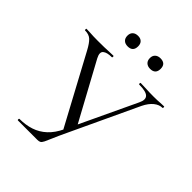

<svg xmlns="http://www.w3.org/2000/svg" viewBox="-220 -929 1059 1059"><g transform="rotate(45 309.0 -399.5)"><path d="M502.8 -543.8Q520.2 -579.2 503.6 -596.1Q487 -613 433 -613Q430.2 -613 430.2 -619Q430.2 -625 433 -625Q456.6 -625 479 -623.5Q501.4 -622 536.4 -622Q553.4 -622 565.1 -622.5Q576.8 -623 588.3 -624Q599.8 -625 615.6 -625Q617.8 -625 617.8 -619Q617.8 -613 615.6 -613Q590 -613 566.6 -594Q543.2 -575 525.6 -539L339.6 -142Q316.8 -94 304.9 -65.3Q293 -36.6 285.9 -22.5Q278.8 -8.4 271.7 -4.2Q264.6 0 251.4 0H99.8Q97 0 97 -6Q97 -12 99.8 -12Q148 -12 188.1 -25.2Q228.2 -38.4 260.3 -68.1Q292.4 -97.8 315.4 -146.4ZM319.6 -129 97.4 -542Q77.2 -580 59.6 -596.5Q42 -613 10.4 -613Q8.4 -613 8.4 -619Q8.4 -625 10.4 -625Q25 -625 38.6 -624Q52.2 -623 67.6 -622.5Q83 -622 101 -622Q129.6 -622 151.1 -622.5Q172.6 -623 189.1 -624Q205.6 -625 220.2 -625Q223 -625 223 -619Q223 -613 220.2 -613Q182 -613 165.9 -599.2Q149.8 -585.4 167.2 -552L358.2 -200.6ZM239.4 -716.6Q219.2 -716.6 207.8 -727.5Q196.4 -738.4 196.4 -758Q196.4 -777.2 207.8 -788Q219.2 -798.8 239.4 -798.8Q258.8 -798.8 269.5 -788Q280.2 -777.2 280.2 -758Q280.2 -716.6 239.4 -716.6ZM414.2 -716.6Q394.8 -716.6 383.1 -727.5Q371.4 -738.4 371.4 -758Q371.4 -777.2 383.1 -787.9Q394.8 -798.6 414.2 -798.6Q455.8 -798.6 455.8 -758Q455.8 -716.6 414.2 -716.6Z"/></g></svg>

Font: Cormorant Infant Light
Style: Regular
Weight: 300
Designer: Christian Thalmann (Catharsis Fonts)
Foundry: Catharsis Fonts
Version: Version 4.001